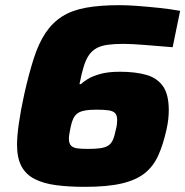

<svg xmlns="http://www.w3.org/2000/svg" viewBox="-20 -716 718 744"><path d="M309 8Q246 8 197 1.5Q148 -5 114 -22.5Q80 -40 63 -72Q46 -104 46 -155Q46 -188 53 -237.5Q60 -287 74 -351Q92 -431 111 -490Q130 -549 156.5 -588.5Q183 -628 220.5 -652Q258 -676 312.5 -686Q367 -696 443 -696Q473 -696 513 -693Q553 -690 596 -685.5Q639 -681 678 -674L649 -533Q590 -538 538.5 -542Q487 -546 459 -546Q423 -546 397.5 -542.5Q372 -539 354.5 -529.5Q337 -520 325 -503Q313 -486 304.5 -458.5Q296 -431 288 -390H293Q302 -398 319 -409Q336 -420 367 -429Q398 -438 445 -438Q504 -438 546.5 -426Q589 -414 611.5 -382Q634 -350 634 -289Q634 -273 632 -254Q630 -235 625 -213Q612 -155 593 -113Q574 -71 540.5 -44.5Q507 -18 451.5 -5Q396 8 309 8ZM321 -139Q349 -139 367.5 -141.5Q386 -144 398 -151Q410 -158 417 -173Q424 -188 429 -214Q432 -225 433 -234Q434 -243 434 -251Q434 -269 426 -277.5Q418 -286 400.5 -288.5Q383 -291 353 -291Q326 -291 308 -287.5Q290 -284 280 -276.5Q270 -269 264 -256.5Q258 -244 254 -225Q252 -214 249.5 -201.5Q247 -189 247 -179Q247 -160 255.5 -151.5Q264 -143 280.5 -141Q297 -139 321 -139Z"/></svg>

Font: Saira Thin ExtraBold
Style: Italic
Weight: 800
Italic angle: -12°
Version: Version 1.101